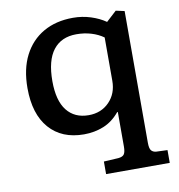

<svg xmlns="http://www.w3.org/2000/svg" viewBox="-83 -611 840 903"><g transform="rotate(-10 336.5 -159.5)"><path d="M351 216V156L421 152Q442 150 449 139Q456 128 456 103V-62H453Q419 -21 375.5 -3.5Q332 14 282 14Q176 14 116.5 -54Q57 -122 57 -246Q57 -337 90 -401.5Q123 -466 183 -500.5Q243 -535 325 -535Q369 -535 409.5 -522Q450 -509 480 -488L529 -533L570 -524V105Q570 133 578.5 142.5Q587 152 602 153L655 155V216ZM319 -71Q379 -71 417.5 -110.5Q456 -150 456 -211V-418Q431 -436 398 -446Q365 -456 327 -456Q255 -456 216.5 -406.5Q178 -357 178 -258Q178 -165 215 -118Q252 -71 319 -71Z"/></g></svg>

Font: Literata 7pt Medium
Style: Regular
Weight: 500
Designer: Latin by Veronika Burian and Jose Scaglione. Greek by Irene Vlachou. Cyrillic by Vera Evstafieva.
Foundry: TypeTogether
Version: Version 3.002